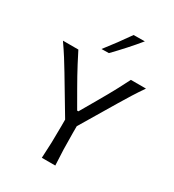

<svg xmlns="http://www.w3.org/2000/svg" viewBox="-236 -1152 1166 1285"><g transform="rotate(30 347.0 -510.0)"><path d="M291.5 0Q295.4 -62.5 297.1 -120.6Q298.8 -178.7 298.8 -248V-299.3L136.7 -570.8Q110.8 -614.3 84.7 -655.5Q58.6 -696.8 22 -749.5H141.1Q167 -698.7 186 -662.1Q205.1 -625.5 223.4 -592.8Q241.7 -560.1 264.2 -520.5L338.4 -391.6H348.1L420.4 -516.6Q444.3 -558.1 463.4 -591.8Q482.4 -625.5 502 -662.4Q521.5 -699.2 546.9 -749.5H663.6Q632.3 -704.1 604 -659.2Q575.7 -614.3 550.3 -571.3L388.2 -299.8V-248Q388.2 -178.7 389.9 -120.6Q391.6 -62.5 395.5 0ZM273.4 -830.1Q310.1 -877 345 -924.1Q379.9 -971.2 412.6 -1018.6L499 -1019.5Q460 -971.7 417.5 -924.6Q375 -877.4 330.1 -831.1Z"/></g></svg>

Font: Pinar DS4-Regular
Style: Regular
Weight: 400
Designer: Amin Abedi
Version: Version 2.000